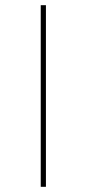

<svg xmlns="http://www.w3.org/2000/svg" viewBox="-20 -720 334 740"><path d="M137 -700H157V0H137Z"/></svg>

Font: iiserrat Thin
Style: Regular
Weight: 100
Designer: Akira Ohta
Foundry: Akira Ohta
Version: Version 1.200;Glyphs 3.3.1 (3343)